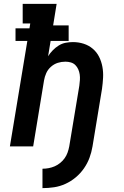

<svg xmlns="http://www.w3.org/2000/svg" viewBox="-20 -755 640 990"><path d="M199 215V115Q215 115 231 112Q247 109 262 102.5Q277 96 290.5 85Q304 74 313.5 60.5Q323 47 328.5 31.5Q334 16 337 0Q350 -78 363 -156.5Q376 -235 389 -313Q391 -328 392 -342.5Q393 -357 391 -371Q389 -385 383.5 -397.5Q378 -410 368.5 -419.5Q359 -429 345.5 -433Q332 -437 317 -437Q297 -437 278 -431Q259 -425 243 -411Q227 -397 218.5 -378Q210 -359 207 -340L151 0H31L121 -544H60V-609H132L136 -634H97V-735H272L254 -624H334V-544H241L228 -465Q238 -481 252 -495.5Q266 -510 283 -520.5Q300 -531 319 -534.5Q338 -538 356 -538Q385 -538 411.5 -529.5Q438 -521 458.5 -503.5Q479 -486 491 -462Q503 -438 508 -410.5Q513 -383 511.5 -354.5Q510 -326 506 -297L457 0Q452 30 441.5 58.5Q431 87 413 113Q395 139 370.5 159.5Q346 180 317.5 193Q289 206 259 210.5Q229 215 199 215Z"/></svg>

Font: Iosevka Curly Slab Extended
Style: Bold Italic
Weight: 700
Width: 7
Italic angle: -9°
Monospace: yes
Designer: Belleve Invis
Foundry: Belleve Invis
Version: Version 11.0.0; ttfautohint (v1.8.3)